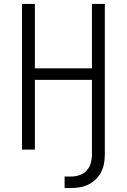

<svg xmlns="http://www.w3.org/2000/svg" viewBox="-20 -755 640 969"><path d="M306 194V136H338Q360 136 381 129Q402 122 417 106Q432 90 438 68.5Q444 47 444 25V-352H156V0H91V-735H156V-410H444V-735H509V25Q509 48 505 70.5Q501 93 490.5 113.5Q480 134 463.5 150Q447 166 426.5 176Q406 186 383.5 190Q361 194 338 194Z"/></svg>

Font: Iosevka SS04 Light Extended
Style: Regular
Weight: 300
Width: 7
Monospace: yes
Designer: Belleve Invis
Foundry: Belleve Invis
Version: Version 19.0.0; ttfautohint (v1.8.4)